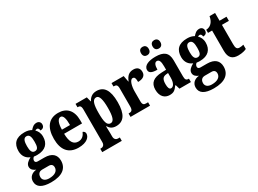

<svg xmlns="http://www.w3.org/2000/svg" viewBox="-49 -1587 3563 2652"><g transform="rotate(-30 1732.5 -260.5)"><path d="M209 235C388 235 474 162 474 42C474 -52 416 -109 294 -109H191C167 -109 149 -118 149 -142C149 -165 165 -186 178 -193C189 -190 216 -189 229 -189C364 -189 425 -262 425 -369C425 -429 402 -467 374 -494C382 -499 391 -504 405 -504C418 -504 436 -491 436 -460C484 -460 501 -489 501 -521C501 -553 479 -580 440 -580C393 -580 366 -552 340 -522C308 -540 275 -549 229 -549C92 -549 30 -482 30 -364C30 -282 74 -230 132 -209C79 -180 43 -149 43 -105C43 -57 81 -34 115 -20C42 -13 -7 31 -7 99C-7 188 64 235 209 235ZM227 -249C178 -249 166 -296 166 -364C166 -435 178 -488 227 -488C278 -488 288 -437 288 -365C288 -295 278 -249 227 -249ZM211 174C154 174 112 148 112 98C112 37 153 20 182 20H291C333 20 353 42 353 79C353 137 303 174 211 174Z M776 10C912 10 965 -53 965 -107C965 -130 949 -146 930 -152C910 -103 875 -65 815 -65C738 -65 698 -124 696 -257H982V-308C982 -466 900 -549 766 -549C621 -549 538 -453 538 -265C538 -91 616 10 776 10ZM827 -321H698C698 -427 727 -484 770 -484C810 -484 828 -423 827 -321Z M1025 226H1337V172H1309C1291 172 1252 164 1252 107V55C1252 14 1251 -23 1249 -56H1254C1279 -13 1315 12 1374 12C1494 12 1556 -73 1556 -266C1556 -460 1493 -546 1376 -546C1308 -546 1267 -510 1242 -461H1238L1219 -536H1039V-482H1044C1075 -482 1095 -473 1095 -411V108C1095 164 1056 172 1037 172H1025ZM1327 -61C1268 -61 1252 -127 1252 -266C1252 -395 1268 -472 1330 -472C1379 -472 1399 -397 1399 -265C1399 -128 1379 -61 1327 -61Z M1607 0H1918V-54H1888C1855 -54 1832 -62 1832 -121V-276C1832 -359 1855 -450 1899 -450C1932 -450 1939 -421 1939 -366C2013 -366 2061 -394 2061 -457C2061 -510 2033 -548 1966 -548C1897 -548 1858 -512 1829 -438H1825L1807 -536H1613V-482H1617C1655 -482 1675 -473 1675 -414V-126C1675 -63 1651 -54 1611 -54H1607Z M2420 -622C2449 -622 2481 -640 2481 -689C2481 -739 2449 -756 2420 -756C2387 -756 2357 -739 2357 -689C2357 -640 2387 -622 2420 -622ZM2233 -622C2264 -622 2295 -640 2295 -689C2295 -739 2264 -756 2233 -756C2201 -756 2172 -739 2172 -689C2172 -640 2201 -622 2233 -622ZM2229 10C2294 10 2319 -13 2358 -67H2367L2387 0H2570V-54H2567C2527 -54 2514 -70 2514 -125V-379C2514 -504 2449 -549 2319 -549C2214 -549 2128 -518 2128 -447C2128 -399 2169 -379 2255 -379C2255 -448 2272 -487 2306 -487C2344 -487 2358 -449 2358 -374V-319L2286 -316C2156 -311 2091 -262 2091 -153C2091 -42 2153 10 2229 10ZM2291 -62C2263 -62 2251 -94 2251 -149C2251 -221 2269 -257 2327 -263L2359 -266V-191C2359 -114 2332 -62 2291 -62Z M2804 235C2983 235 3069 162 3069 42C3069 -52 3011 -109 2889 -109H2786C2762 -109 2744 -118 2744 -142C2744 -165 2760 -186 2773 -193C2784 -190 2811 -189 2824 -189C2959 -189 3020 -262 3020 -369C3020 -429 2997 -467 2969 -494C2977 -499 2986 -504 3000 -504C3013 -504 3031 -491 3031 -460C3079 -460 3096 -489 3096 -521C3096 -553 3074 -580 3035 -580C2988 -580 2961 -552 2935 -522C2903 -540 2870 -549 2824 -549C2687 -549 2625 -482 2625 -364C2625 -282 2669 -230 2727 -209C2674 -180 2638 -149 2638 -105C2638 -57 2676 -34 2710 -20C2637 -13 2588 31 2588 99C2588 188 2659 235 2804 235ZM2822 -249C2773 -249 2761 -296 2761 -364C2761 -435 2773 -488 2822 -488C2873 -488 2883 -437 2883 -365C2883 -295 2873 -249 2822 -249ZM2806 174C2749 174 2707 148 2707 98C2707 37 2748 20 2777 20H2886C2928 20 2948 42 2948 79C2948 137 2898 174 2806 174Z M3323 10C3389 10 3435 -6 3455 -17V-85C3437 -79 3413 -76 3390 -76C3348 -76 3336 -102 3336 -161V-470H3447V-536H3336V-660H3248C3240 -615 3225 -584 3208 -565C3191 -544 3160 -521 3114 -520V-470H3179V-148C3179 -31 3233 10 3323 10Z"/></g></svg>

Font: Noto Serif Devanagari Condensed ExtraBold
Style: Regular
Weight: 800
Width: 3
Designer: Universal Thirst, Indian Type Foundry and the Monotype Design Team
Foundry: Monotype Imaging Inc.
Version: Version 2.004